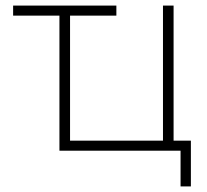

<svg xmlns="http://www.w3.org/2000/svg" viewBox="-20 -540 740 688"><path d="M627 128H664V-36H602V-520H564V-36H231V-484H397V-520H27V-484H193V0H627Z"/></svg>

Font: Fixel Display ExtraLight
Style: Regular
Weight: 200
Designer: AlfaBravo + MacPaw
Foundry: Kyrylo Tkachov, Marchela Mozhyna, Serhii Makarenko, Maria Weinstein, Zakhar Kryvoshyya
Version: Version 1.211